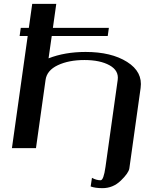

<svg xmlns="http://www.w3.org/2000/svg" viewBox="-20 -770 790 998"><path d="M591.8 -354.5Q598.6 -403.3 549.3 -430.7Q500 -458 418.9 -458Q337.9 -458 280.8 -431.2Q223.6 -404.3 216.8 -354.5L167 0H42L124 -583H82L87.9 -625H129.9L147.5 -750H272.5L254.9 -625H545.9L540 -583H249L232.4 -466.8Q317.4 -500 424.8 -500Q558.6 -500 640.6 -448.2Q722.7 -396.5 710.9 -312.5L652.3 105.5Q648.4 129.9 607.9 168.9Q567.4 208 512.7 208Q474.6 208 451.2 199.2L458 154.3Q480.5 167 502.9 167Q518.6 167 528.3 97.7Z"/></svg>

Font: okolaks
Style: BoldItalic
Weight: 600
Width: 8
Italic angle: -8°
Version: Version 000.6.0